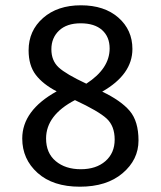

<svg xmlns="http://www.w3.org/2000/svg" viewBox="-20 -693 607 725"><path d="M394 -510Q394 -554 365.5 -579.5Q337 -605 284.5 -605Q232 -605 203 -577.5Q174 -550 174 -507Q174 -464 201.5 -438.5Q229 -413 306 -377Q394 -434 394 -510ZM154 -170Q154 -115 190.5 -84.5Q227 -54 285 -54Q343 -54 378 -84.5Q413 -115 413 -166Q413 -217 383 -245Q353 -273 263 -315Q154 -258 154 -170ZM88 -503Q88 -577 142.5 -625Q197 -673 285.5 -673Q374 -673 427 -626.5Q480 -580 480 -508Q480 -412 366 -347Q437 -313 470 -274Q503 -235 503 -162.5Q503 -90 443 -39Q383 12 281.5 12Q180 12 122 -40Q64 -92 64 -170Q64 -276 194 -348Q142 -375 115 -410.5Q88 -446 88 -503Z"/></svg>

Font: Average Sans
Style: Regular
Weight: 400
Designer: Eduardo Rodriguez Tunni
Foundry: Eduardo Rodriguez Tunni
Version: Version 1.001